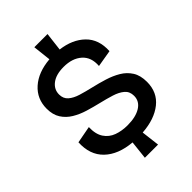

<svg xmlns="http://www.w3.org/2000/svg" viewBox="-254 -866 1071 1071"><g transform="rotate(-45 281.5 -330.0)"><path d="M231 106 243 -3Q139 -12 82 -67Q25 -122 30 -217L131 -236Q129 -182 150.5 -149.5Q172 -117 209 -103.5Q246 -90 291 -90Q356 -90 394.5 -114Q433 -138 433 -181Q433 -215 410 -234.5Q387 -254 350 -265.5Q313 -277 271 -287Q229 -297 187.5 -309.5Q146 -322 112 -342.5Q78 -363 57.5 -395Q37 -427 37 -475Q37 -552 92.5 -601.5Q148 -651 243 -659L231 -766H335L322 -657Q411 -646 464 -594.5Q517 -543 512 -454L412 -437Q417 -502 377 -537.5Q337 -573 269 -573Q209 -573 175.5 -547.5Q142 -522 142 -482Q142 -449 164 -430Q186 -411 222 -400Q258 -389 301 -379Q344 -369 386 -356Q428 -343 462.5 -322.5Q497 -302 518 -269Q539 -236 539 -185Q539 -103 480 -56Q421 -9 322 -2L335 106Z"/></g></svg>

Font: Bricolage Grotesque 48pt Medium
Style: Regular
Weight: 500
Designer: Mathieu Triay
Foundry: Atelier Triay
Version: Version 1.000; ttfautohint (v1.8.4.7-5d5b);gftools[0.9.32]